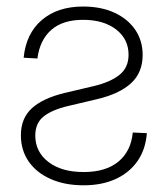

<svg xmlns="http://www.w3.org/2000/svg" viewBox="-20 -550 507 579"><path d="M51.3 -376Q58.6 -449.2 106.2 -489.7Q153.8 -530.3 230.5 -530.3Q284.2 -530.3 324.5 -512Q364.7 -493.7 387.5 -460.7Q410.2 -427.7 410.2 -384.3Q410.2 -331.5 375.5 -299.3Q340.8 -267.1 272.9 -251L186 -230.5Q137.7 -219.2 112.1 -199.2Q86.4 -179.2 86.4 -141.1Q86.4 -92.3 125.7 -61.8Q165 -31.2 232.4 -31.2Q298.8 -31.2 336.9 -62.5Q375 -93.8 380.4 -150.4L422.9 -148.4Q418.9 -98.6 394.3 -63.7Q369.6 -28.8 328.4 -10Q287.1 8.8 231.9 8.8Q175.8 8.8 133.1 -10Q90.3 -28.8 66.7 -62.7Q43 -96.7 43 -142.1Q43 -193.8 76.7 -224.1Q110.4 -254.4 176.3 -270L263.2 -290.5Q314 -302.7 340.8 -324.7Q367.7 -346.7 367.7 -384.8Q367.7 -432.1 330.1 -461.2Q292.5 -490.2 230.5 -490.2Q169.4 -490.2 134.8 -460Q100.1 -429.7 92.8 -373.5Z"/></svg>

Font: Inter 28pt ExtraLight
Style: Regular
Weight: 250
Designer: Rasmus Andersson
Foundry: rsms
Version: Version 4.001;git-66647c0bb